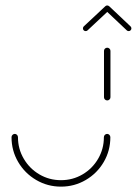

<svg xmlns="http://www.w3.org/2000/svg" viewBox="-20 -696 510 716"><path d="M379.6 -196.7Q384.4 -196.7 388 -193Q391.5 -189.3 391.5 -184.4Q391.5 -134.1 366.9 -91.9Q342.2 -49.6 299.8 -24.8Q257.4 0 207.4 0Q157.4 0 115 -24.8Q72.6 -49.6 47.8 -91.9Q23 -134.1 23 -184.4Q23 -189.6 26.7 -193.1Q30.4 -196.7 35.2 -196.7Q40 -196.7 43.5 -193Q47 -189.3 47 -184.4Q47 -140.7 68.7 -103.9Q90.4 -67 127 -45.6Q163.7 -24.1 207.4 -24.1Q251.1 -24.1 287.8 -45.6Q324.4 -67 345.9 -103.9Q367.4 -140.7 367.4 -184.4Q367.4 -189.6 371.1 -193.1Q374.8 -196.7 379.6 -196.7ZM380 -321.5Q374.8 -321.5 371.3 -325Q367.8 -328.5 367.8 -333.3V-506.3Q367.8 -511.1 371.3 -514.6Q374.8 -518.1 380 -518.1Q384.8 -518.1 388.3 -514.6Q391.9 -511.1 391.9 -506.3V-333.3Q391.9 -328.5 388.3 -325Q384.8 -321.5 380 -321.5ZM380 -675.6Q384.1 -675.6 387 -672.6Q390 -669.6 390 -665.6Q390 -661.1 387 -658.1L306.3 -582.6Q303.7 -580 299.3 -580Q295.2 -580 292.2 -583Q289.3 -585.9 289.3 -590Q289.3 -594.4 292.2 -597.4L373 -673Q375.6 -675.6 380 -675.6ZM387.4 -672.6 467 -597.4Q470 -594.4 470 -590Q470 -585.9 467 -583Q464.1 -580 460 -580Q455.6 -580 453 -582.6L373.3 -657.8Z"/></svg>

Font: 26F Galaxy Sans Thin
Style: Regular
Weight: 100
Designer: C₂₉H₂₅N₃O₅
Version: Version 1.100